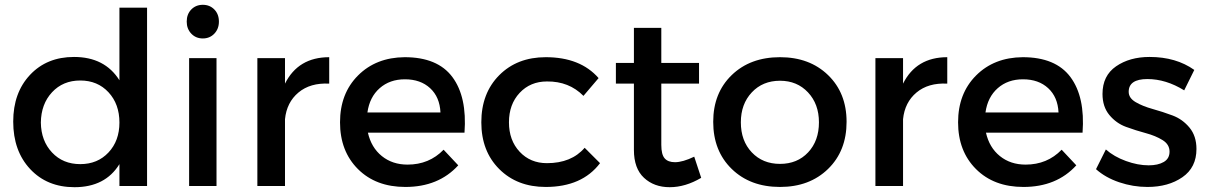

<svg xmlns="http://www.w3.org/2000/svg" viewBox="-20 -774 5030 799"><path d="M477 -742H592V0H477V-91Q418 5 290 5Q176 5 105.5 -70.5Q35 -146 35 -268Q35 -388 105 -462.5Q175 -537 288 -537Q416 -537 477 -440ZM477 -264Q477 -341 431.5 -390Q386 -439 314 -439Q242 -439 196.5 -390Q151 -341 150 -264Q151 -188 196.5 -139.5Q242 -91 314 -91Q386 -91 431.5 -139.5Q477 -188 477 -264Z M891 -684Q891 -654 872 -634Q853 -614 824 -614Q795 -614 776 -634Q757 -654 757 -684Q757 -715 776 -734.5Q795 -754 824 -754Q853 -754 872 -734.5Q891 -715 891 -684ZM767 -532H881V0H767Z M1166 -426Q1221 -536 1350 -536V-426Q1271 -430 1222 -389Q1173 -348 1166 -278V0H1051V-532H1166Z M1664 -536Q1801 -536 1862.5 -453.5Q1924 -371 1913 -222H1511Q1525 -160 1569 -124.5Q1613 -89 1676 -89Q1766 -89 1826 -151L1887 -86Q1805 4 1667 4Q1544 4 1469.5 -70.5Q1395 -145 1395 -265Q1395 -385 1470 -460Q1545 -535 1664 -536ZM1509 -306H1813Q1810 -370 1770 -407Q1730 -444 1665 -444Q1602 -444 1560 -407Q1518 -370 1509 -306Z M2408 -375Q2348 -436 2256 -435Q2187 -435 2142.5 -387.5Q2098 -340 2098 -265Q2098 -190 2142.5 -142.5Q2187 -95 2256 -95Q2358 -95 2413 -159L2477 -95Q2402 4 2251 4Q2132 4 2057.5 -70.5Q1983 -145 1983 -265Q1983 -386 2057.5 -461Q2132 -536 2251 -536Q2395 -536 2471 -449Z M2869 -122 2898 -34Q2832 5 2767 5Q2702 5 2660 -34Q2618 -73 2618 -150V-426H2543V-512H2618V-658H2732V-512H2889V-426H2732V-171Q2732 -131 2746 -115Q2760 -99 2789 -99Q2821 -99 2869 -122Z M3226 -536Q3349 -536 3426 -461.5Q3503 -387 3503 -267Q3503 -146 3426 -71Q3349 4 3226 4Q3102 4 3025 -71Q2948 -146 2948 -267Q2948 -387 3025 -461.5Q3102 -536 3226 -536ZM3226 -438Q3154 -438 3108.5 -389.5Q3063 -341 3063 -265Q3063 -188 3108.5 -140Q3154 -92 3226 -92Q3298 -92 3343 -140Q3388 -188 3388 -265Q3388 -341 3342.5 -389.5Q3297 -438 3226 -438Z M3738 -426Q3793 -536 3922 -536V-426Q3843 -430 3794 -389Q3745 -348 3738 -278V0H3623V-532H3738Z M4236 -536Q4373 -536 4434.5 -453.5Q4496 -371 4485 -222H4083Q4097 -160 4141 -124.5Q4185 -89 4248 -89Q4338 -89 4398 -151L4459 -86Q4377 4 4239 4Q4116 4 4041.5 -70.5Q3967 -145 3967 -265Q3967 -385 4042 -460Q4117 -535 4236 -536ZM4081 -306H4385Q4382 -370 4342 -407Q4302 -444 4237 -444Q4174 -444 4132 -407Q4090 -370 4081 -306Z M4908 -398Q4832 -445 4755 -445Q4677 -445 4677 -392Q4677 -366 4706 -349Q4735 -332 4776.5 -320.5Q4818 -309 4859.5 -293.5Q4901 -278 4930 -243Q4959 -208 4959 -154Q4959 -77 4900.5 -36.5Q4842 4 4755 4Q4695 4 4637.5 -15.5Q4580 -35 4541 -70L4582 -152Q4616 -122 4665.5 -104Q4715 -86 4760 -86Q4799 -86 4823 -100Q4847 -114 4847 -143Q4847 -173 4818 -191Q4789 -209 4748 -220Q4707 -231 4666 -246Q4625 -261 4596.5 -295.5Q4568 -330 4568 -383Q4568 -459 4624.5 -498Q4681 -537 4764 -537Q4874 -537 4950 -483Z"/></svg>

Font: Montserrat-Arabic
Style: Regular
Weight: 400
Designer: Mohamed Gaber
Foundry: Kief Type Foundry
Version: Version 5.008;PS 005.008;hotconv 1.0.88;makeotf.lib2.5.64775